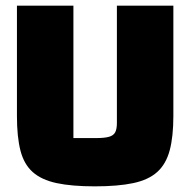

<svg xmlns="http://www.w3.org/2000/svg" viewBox="-20 -645 674 680"><path d="M316 15Q234 15 180.5 3.5Q127 -8 96 -35.5Q65 -63 52.5 -111.5Q40 -160 40 -234V-625H240V-156H320Q350 -156 366 -160.5Q382 -165 388 -176.5Q394 -188 394 -209V-625H594V-234Q594 -161 581 -112.5Q568 -64 537 -36Q506 -8 452 3.5Q398 15 316 15Z"/></svg>

Font: Changa ExtraLight ExtraBold
Style: Regular
Weight: 800
Version: Version 3.002; ttfautohint (v1.8.2)